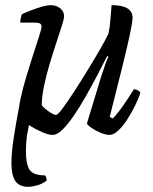

<svg xmlns="http://www.w3.org/2000/svg" viewBox="-20 -520 590 740"><path d="M89 200Q54 200 39 177.5Q24 155 24 109Q24 70 32.5 13.5Q41 -43 55 -116L98 -64Q90 -34 85 -3.5Q80 27 80 64Q80 114 94.5 135Q109 156 154 156Q156 158 158 164Q160 170 160 176Q143 189 123 194.5Q103 200 89 200ZM183 0Q168 0 146.5 -9Q125 -18 103.5 -30.5Q82 -43 67.5 -55.5Q53 -68 51 -74Q51 -102 60 -143Q69 -184 82.5 -228.5Q96 -273 109 -313Q122 -353 131 -381Q140 -409 140 -417Q140 -427 133 -430Q126 -433 114 -433H58Q58 -442 60.5 -451.5Q63 -461 64 -465Q81 -473 102 -481Q123 -489 142.5 -494.5Q162 -500 176 -500Q197 -500 212 -488Q227 -476 227 -457Q227 -448 218.5 -421Q210 -394 197 -355Q184 -316 171 -272.5Q158 -229 149.5 -187.5Q141 -146 141 -114Q152 -101 170 -89Q188 -77 196 -77Q202 -77 219.5 -100Q237 -123 261.5 -160.5Q286 -198 312.5 -241Q339 -284 362 -323.5Q385 -363 398 -390Q403 -412 405.5 -443.5Q408 -475 410 -500Q436 -500 454 -495Q472 -490 481.5 -479Q491 -468 491 -451Q491 -436 480 -384.5Q469 -333 449 -253Q429 -173 403 -70L414 -63Q425 -73 440.5 -93.5Q456 -114 471 -137Q486 -160 496 -176Q504 -176 511 -172Q518 -168 521 -163Q515 -142 501.5 -114.5Q488 -87 471 -60.5Q454 -34 436 -17Q418 0 402 0Q388 0 368.5 -8Q349 -16 333.5 -26.5Q318 -37 315 -44L369 -222Q378 -249 385.5 -271Q393 -293 398 -301L393 -304Q376 -270 354.5 -229Q333 -188 310 -147.5Q287 -107 264 -73.5Q241 -40 220.5 -20Q200 0 183 0Z"/></svg>

Font: Texturina 12pt
Style: Italic
Weight: 400
Italic angle: -11°
Designer: Guillermo Torres Carreño
Foundry: Omnibus-Type
Version: Version 1.002